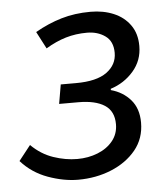

<svg xmlns="http://www.w3.org/2000/svg" viewBox="-50 -537 512 589"><g transform="rotate(-5 206.0 -243.0)"><path d="M167.8 12Q123.5 12 75.1 -5.5Q26.8 -23 -6.9 -60.8L29.5 -107Q59.6 -77.1 97.2 -64.3Q134.7 -51.6 170.6 -51.6Q204.6 -51.6 233.7 -63.2Q262.8 -74.8 280.3 -96.5Q297.8 -118.2 297.8 -147.8Q297.8 -187.9 269.4 -206.4Q241 -224.8 188.8 -224.8H129.5L139.7 -283.9H186.6Q250.4 -283.9 281.7 -306.8Q313 -329.6 313 -366.2Q313 -401.6 289.6 -418.3Q266.3 -435 233.4 -435Q198.8 -435 168.1 -425.9Q137.4 -416.7 106.1 -397.9L78.6 -450.6Q118.4 -473.4 159.8 -485.7Q201.1 -498 250.1 -498Q289.2 -498 320.9 -484.7Q352.6 -471.4 371.3 -445.1Q390.1 -418.9 390.1 -380.5Q390.1 -335.9 361.7 -303.2Q333.4 -270.5 291.3 -257.2V-253.2Q328.1 -243.2 351.5 -216.3Q374.9 -189.4 374.9 -146.1Q374.9 -97.1 346 -61.8Q317.1 -26.6 270 -7.3Q222.9 12 167.8 12Z"/></g></svg>

Font: Source Sans 3
Style: Italic
Weight: 200
Italic angle: -11°
Designer: Paul D. Hunt
Foundry: Adobe
Version: Version 3.046;hotconv 1.0.118;makeotfexe 2.5.65603